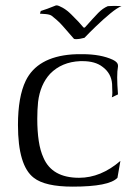

<svg xmlns="http://www.w3.org/2000/svg" viewBox="-20 -686 517 716"><path d="M191 -666Q198 -666 214 -657Q230 -648 246 -632Q264 -614 273 -604.5Q282 -595 291 -584Q292 -583 294 -583Q296 -583 297 -584Q329 -620 346 -637.5Q363 -655 382 -663Q385 -663 392 -663.5Q399 -664 407 -664Q416 -664 424 -663.5Q432 -663 433 -663Q417 -657 391 -635.5Q365 -614 339 -589Q313 -564 295 -545Q277 -540 263 -540Q260 -540 258.5 -540.5Q257 -541 256 -541L215 -588Q202 -603 190 -613Q178 -623 173 -627Q166 -632 151 -633.5Q136 -635 129 -635L132 -645Q142 -648 157 -653.5Q172 -659 184 -664Q188 -666 191 -666ZM251 10Q148 10 106 -23Q47 -68 47 -220Q47 -325 76 -385Q119 -473 248 -483Q259 -484 268.5 -484Q278 -484 287 -484Q356 -484 401 -463Q420 -454 420 -441V-438Q417 -422 417 -397Q417 -372 420 -334L397 -323Q399 -329 399 -341Q399 -347 398.5 -355Q398 -363 398 -373Q395 -413 362 -437Q335 -458 288 -458H279Q210 -455 167 -411Q130 -371 122 -306Q119 -276 119 -243Q119 -197 124.5 -160.5Q130 -124 142 -98Q174 -23 275 -23Q356 -23 429 -86L418 -23Q387 10 251 10Z"/></svg>

Font: Gideon Roman
Style: Regular
Weight: 400
Designer: Robert E. Leuschke
Foundry: Robert E. Leuschke
Version: Version 2.010